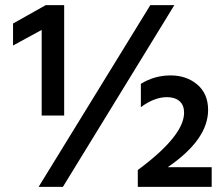

<svg xmlns="http://www.w3.org/2000/svg" viewBox="-20 -731 873 751"><path d="M808 0H519V-66Q700 -200 700 -290Q700 -320 682 -335.5Q664 -351 633 -351Q584 -351 531 -312V-403Q584 -436 647 -436Q710 -436 752 -400Q794 -364 794 -301Q794 -185 636 -77H808ZM231 -279H143V-614L31 -553V-639L159 -711H231ZM226 0H131L568 -711H662Z"/></svg>

Font: Hind Kochi SemiBold
Style: Regular
Weight: 600
Designer: Dhruvi Tolia
Foundry: Indian Type Foundry
Version: Version 0.702;PS 1.0;hotconv 1.0.81;makeotf.lib2.5.63406